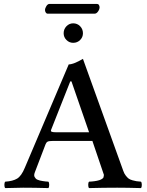

<svg xmlns="http://www.w3.org/2000/svg" viewBox="-20 -959 750 981"><path d="M266.1 -283.2H435.1L345.2 -543H338.9L241.2 -295.9Q238.3 -288.6 243.9 -285.9Q249.5 -283.2 266.1 -283.2ZM212.9 -222.2 158.2 -79.1Q155.3 -71.8 154.8 -65.4Q154.3 -59.1 157 -54.7Q159.7 -50.3 162.8 -46.6Q166 -43 172.4 -40.5Q178.7 -38.1 184.1 -36.6Q189.5 -35.2 198 -33.9Q206.5 -32.7 212.2 -32Q217.8 -31.2 227.1 -30.8Q231.4 -26.4 231.4 -14.4Q231.4 -2.4 227.1 2Q152.8 0 98.1 0Q66.4 0 6.8 2Q2.4 -2.4 2.4 -14.4Q2.4 -26.4 6.8 -30.8Q45.4 -33.2 67.4 -46.4Q89.4 -59.6 106.9 -102.1L331.1 -629.9Q355 -629.9 403.8 -658.2L609.9 -85.9Q614.7 -71.8 622.6 -61.8Q630.4 -51.8 637.2 -46.6Q644 -41.5 657 -37.8Q669.9 -34.2 677 -33.2Q684.1 -32.2 700.2 -30.8Q704.6 -26.4 704.6 -14.4Q704.6 -2.4 700.2 2Q627.9 0 579.1 0Q509.3 0 435.1 2Q430.7 -2.4 430.7 -14.4Q430.7 -26.4 435.1 -30.8Q443.4 -31.2 449.2 -31.7Q455.1 -32.2 462.6 -33.2Q470.2 -34.2 475.3 -35.4Q480.5 -36.6 486.8 -38.3Q493.2 -40 496.3 -42Q499.5 -43.9 503.9 -46.9Q508.3 -49.8 508.8 -53.5Q509.3 -57.1 510.5 -61.8Q511.7 -66.4 508.8 -71.8L452.1 -238.8H248Q230.5 -238.8 223.6 -235.4Q216.8 -231.9 212.9 -222.2ZM463.9 -889.2H223.1Q217.3 -889.2 213.6 -895.3Q210 -901.4 210 -907.2Q210 -917 217 -928Q224.1 -939 232.9 -939H475.1Q481.9 -939 485.4 -933.6Q488.8 -928.2 488.8 -921.9Q488.8 -911.6 481 -900.4Q473.1 -889.2 463.9 -889.2ZM305.2 -789.1Q305.2 -810.1 319.6 -825Q334 -839.8 354 -839.8Q375 -839.8 389.4 -825Q403.8 -810.1 403.8 -789.1Q403.8 -769 389.4 -754.6Q375 -740.2 354 -740.2Q334 -740.2 319.6 -754.6Q305.2 -769 305.2 -789.1Z"/></svg>

Font: Common Serif Medium
Style: Regular
Weight: 500
Designer: Philipp H. Poll, Khaled Hosny
Foundry: Stefan Peev, Context Ltd.
Version: Version 1.026